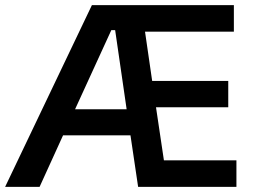

<svg xmlns="http://www.w3.org/2000/svg" viewBox="-26 -732 997 752"><path d="M900 0H515L485 -202H221L129 0H-6L334 -712H890V-608H542L570 -415H868V-312H585L616 -104H900ZM425 -614H410L268 -304H470Z"/></svg>

Font: CST
Style: Medium
Weight: 500
Version: Version 1.00